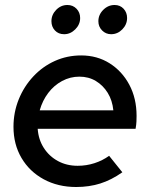

<svg xmlns="http://www.w3.org/2000/svg" viewBox="-20 -739 602 769"><path d="M285 10Q212 10 155 -21Q98 -52 66 -106.5Q34 -161 34 -231Q34 -289 55 -341Q76 -393 113.5 -433Q151 -473 200 -495Q249 -517 305 -517Q369 -517 419 -485.5Q469 -454 498 -399.5Q527 -345 527 -275Q527 -265 526.5 -252.5Q526 -240 523 -223H131Q134 -180 155.5 -146.5Q177 -113 212 -94Q247 -75 291 -75Q326 -75 358.5 -85.5Q391 -96 417 -115L470 -49Q426 -18 381.5 -4Q337 10 285 10ZM139 -297H434Q430 -337 411.5 -367Q393 -397 364 -414.5Q335 -432 298 -432Q261 -432 228.5 -414.5Q196 -397 173 -366.5Q150 -336 139 -297ZM237 -602Q214 -602 200 -617Q186 -632 186 -654Q186 -680 205 -699.5Q224 -719 250 -719Q272 -719 286.5 -704Q301 -689 301 -667Q301 -641 281.5 -621.5Q262 -602 237 -602ZM425 -602Q404 -602 389 -617Q374 -632 374 -654Q374 -680 393.5 -699.5Q413 -719 439 -719Q461 -719 475 -704Q489 -689 489 -667Q489 -641 470 -621.5Q451 -602 425 -602Z"/></svg>

Font: Red Hat Display SemiBold
Style: Italic
Weight: 600
Italic angle: -12°
Designer: Pentagram, MCKL
Foundry: Pentagram, MCKL
Version: Version 1.023